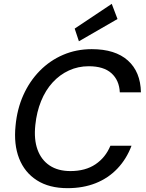

<svg xmlns="http://www.w3.org/2000/svg" viewBox="-20 -968 762 1000"><path d="M332 12Q236 12 172 -29Q108 -70 79.5 -143Q51 -216 61 -313Q69 -400 101.5 -472.5Q134 -545 187 -599Q240 -653 309 -682.5Q378 -712 458 -712Q580 -712 646 -653Q712 -594 714 -487H604Q601 -550 560.5 -586.5Q520 -623 442 -623Q387 -623 339 -601Q291 -579 254 -538.5Q217 -498 194 -441.5Q171 -385 164 -317Q156 -242 175.5 -188.5Q195 -135 238.5 -106Q282 -77 347 -77Q425 -77 477.5 -112.5Q530 -148 555 -209H665Q639 -140 591.5 -90Q544 -40 478.5 -14Q413 12 332 12ZM391 -753 369 -819 562 -948 592 -869Z"/></svg>

Font: DM Sans 12pt Medium
Style: Italic
Weight: 500
Italic angle: -10°
Version: Version 4.004;gftools[0.9.30]